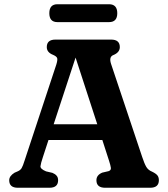

<svg xmlns="http://www.w3.org/2000/svg" viewBox="-20 -887 794 907"><path d="M254.5 -35.5Q254.5 0 213.5 0H64.5Q23.5 0 23.5 -35.5Q23.5 -55.5 48.5 -71L64.5 -78Q76 -83 82 -92.5Q88 -102 97 -131L246 -582Q252.5 -603 250.2 -611.8Q248 -620.5 230.5 -628Q201 -639.5 201 -664.5Q201 -700 242 -700H505Q546 -700 546 -664.5Q546 -639 514.5 -626.5Q494 -618 504.5 -585.5L651.5 -146Q662 -114 671.2 -98.5Q680.5 -83 698.5 -76Q717 -67 723.8 -58.2Q730.5 -49.5 730.5 -35.5Q730.5 0 689 0H477Q435.5 0 435.5 -35.5Q435.5 -60 463 -71.5L493 -78.5Q505 -82.5 503.8 -93.8Q502.5 -105 495 -128L463.5 -225.5H209L182.5 -144.5Q172.5 -114.5 171.2 -101.8Q170 -89 197.5 -77.5L227.5 -70.5Q240 -65.5 247.2 -57.2Q254.5 -49 254.5 -35.5ZM233.5 -300H439.5L337 -615ZM213 -824.5Q213 -867 251.5 -867H495Q534 -867 534 -824.5Q534 -782.5 495 -782.5H251.5Q213 -782.5 213 -824.5Z"/></svg>

Font: Fraunces 9pt SuperSoft SemiBold
Style: Regular
Weight: 600
Version: Version 1.000;[0bf87f6ff]